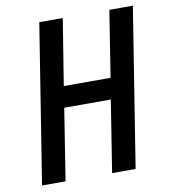

<svg xmlns="http://www.w3.org/2000/svg" viewBox="-82 -800 764 869"><g transform="rotate(-10 300.0 -365.0)"><path d="M41 0 157 -730H265L216 -426H431L479 -730H587L471 0H363L415 -329H201L149 0Z"/></g></svg>

Font: JetBrains Mono NL SemiBold
Style: Italic
Weight: 600
Italic angle: -9°
Monospace: yes
Designer: Philipp Nurullin, Konstantin Bulenkov
Foundry: JetBrains
Version: Version 2.305; ttfautohint (v1.8.4.7-5d5b)